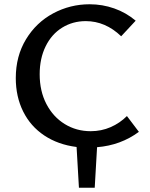

<svg xmlns="http://www.w3.org/2000/svg" viewBox="-20 -685 701 900"><path d="M435 5 424 195H350L339 4Q252 -7 187.5 -50Q123 -93 88.5 -162.5Q54 -232 54 -319Q54 -422 102 -501Q150 -580 229.5 -622.5Q309 -665 400 -665Q460 -665 515.5 -645.5Q571 -626 616 -588L548 -515Q474 -586 382 -586Q321 -586 271.5 -555.5Q222 -525 194 -468Q166 -411 166 -337Q166 -258 197.5 -197.5Q229 -137 283.5 -103.5Q338 -70 405 -70Q455 -70 498.5 -89Q542 -108 575 -141L631 -67Q546 -4 435 5Z"/></svg>

Font: Ysabeau SC Semibold
Style: Regular
Weight: 600
Designer: Christian Thalmann (Catharsis Fonts)
Version: Version 0.003